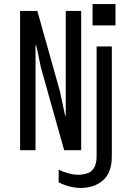

<svg xmlns="http://www.w3.org/2000/svg" viewBox="-20 -740 640 946"><path d="M79 0V-686H164L275 -291L301 -170H304V-686H380V0H296L182 -406L159 -515H155V0ZM376 186Q359 186 339.5 182.5Q320 179 301.5 172.5Q283 166 269 158V96Q289 106 315.5 113.5Q342 121 366 121Q389 121 410 114Q431 107 443.5 87Q456 67 456 29V-511H531V30Q531 110 488 148Q445 186 376 186ZM436 -615V-720H549V-615Z"/></svg>

Font: Chivo Mono Medium Light
Style: Regular
Weight: 300
Monospace: yes
Version: Version 1.008